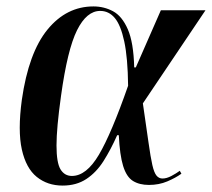

<svg xmlns="http://www.w3.org/2000/svg" viewBox="-20 -568 660 598"><path d="M175 10Q128 10 94.5 -17Q61 -44 48 -102.5Q35 -161 48 -257Q69 -404 128 -476Q187 -548 271 -548Q304 -548 332 -533Q360 -518 378 -477Q396 -436 398 -358H403L481 -536H620L425 -246Q436 -171 442.5 -124.5Q449 -78 454.5 -54Q460 -30 467.5 -21Q475 -12 486 -12Q499 -12 514 -20Q529 -28 540 -36L545 -27Q527 -14 501 -3Q475 8 444 8Q414 8 394 -4.5Q374 -17 363.5 -51Q353 -85 350 -147H345Q325 -102 302.5 -66.5Q280 -31 249 -10.5Q218 10 175 10ZM204 -20Q249 -20 288 -86Q327 -152 379 -301Q378 -388 367 -439Q356 -490 337.5 -512Q319 -534 292 -534Q250 -534 220 -474Q190 -414 170 -269Q156 -169 156 -115Q156 -61 168.5 -40.5Q181 -20 204 -20Z"/></svg>

Font: Noto Serif Display Condensed SemiBold
Style: Italic
Weight: 600
Width: 3
Italic angle: -12°
Designer: Monotype Design Team
Foundry: Monotype Imaging Inc.
Version: Version 2.009